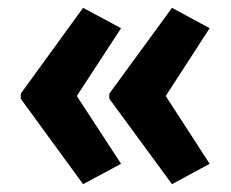

<svg xmlns="http://www.w3.org/2000/svg" viewBox="-20 -519 590 490"><path d="M33 -280 192 -499 289 -447 176 -274 289 -101 192 -49 33 -267ZM259 -280 419 -499 515 -447 403 -274 515 -101 419 -49 259 -267Z"/></svg>

Font: Noto Sans Tamil Condensed
Style: Bold
Weight: 700
Width: 3
Designer: Jelle Bosma - Monotype Design Team
Foundry: Monotype Imaging Inc.
Version: Version 2.004; ttfautohint (v1.8.4.7-5d5b)